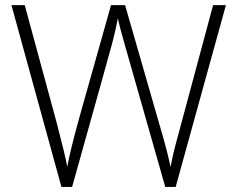

<svg xmlns="http://www.w3.org/2000/svg" viewBox="-20 -734 932 754"><path d="M669.9 0H628.9L472.2 -550.8Q452.1 -619.1 442.9 -662.1Q434.1 -615.7 421.9 -569.1Q409.7 -522.5 263.2 0H221.2L24.9 -713.9H77.1L202.1 -253.9Q236.3 -123.5 244.1 -79.1Q255.9 -144.5 293.9 -280.8L416 -713.9H471.2L614.3 -216.8Q638.2 -134.8 649.9 -78.1Q656.2 -113.3 666 -152.8Q676.3 -192.4 816.9 -713.9H867.2Z"/></svg>

Font: Open Sans Hebrew Light
Style: Regular
Weight: 300
Foundry: Ascender Corporation, Yanek Iontef
Version: Version 2.001;PS 002.001;hotconv 1.0.70;makeotf.lib2.5.58329